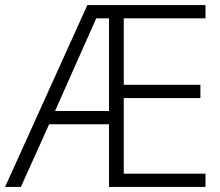

<svg xmlns="http://www.w3.org/2000/svg" viewBox="-21 -734 863 754"><path d="M786 0H407V-246H172L61 0H-1L322 -714H786V-662H465V-401H766V-349H465V-52H786ZM195 -298H407V-662H357Z"/></svg>

Font: Noto Traditional Nushu Light
Style: Regular
Weight: 300
Designer: LIU Zhao
Foundry: LiuZhao Studio
Version: Version 2.003; ttfautohint (v1.8.4.7-5d5b)